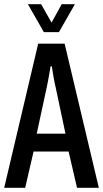

<svg xmlns="http://www.w3.org/2000/svg" viewBox="-20 -895 491 915"><path d="M0 0 162 -687H288L451 0H347L307 -173H140L100 0ZM155 -258H292L245 -480Q243 -488 240.5 -500Q238 -512 235.5 -526Q233 -540 231 -553.5Q229 -567 227 -579H221Q219 -565 215.5 -546.5Q212 -528 209 -510Q206 -492 203 -480ZM113 -875H176L245 -753H207L274 -875H337L261 -742H189Z"/></svg>

Font: Archivo ExtraCondensed Medium
Style: Regular
Weight: 500
Width: 2
Designer: Hector Gatti
Foundry: Omnibus-Type
Version: Version 2.001